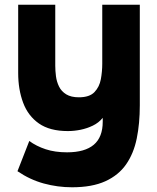

<svg xmlns="http://www.w3.org/2000/svg" viewBox="-20 -547 663 813"><path d="M285 246Q224 246 165.5 230Q107 214 54 178L104 50Q134 72 173.5 85Q213 98 264 98Q339 98 377 66Q415 34 415 -32V-48Q398 -27 373 -15Q348 -3 321 2.5Q294 8 267 8Q191 8 145 -24Q99 -56 78 -112Q57 -168 57 -238V-527H214V-269Q214 -247 217 -224Q220 -201 230 -180.5Q240 -160 260.5 -147.5Q281 -135 314 -135Q359 -135 380 -157Q401 -179 407 -211.5Q413 -244 413 -277V-527H572V-101Q572 -24 559 39.5Q546 103 514 149Q482 195 426 220.5Q370 246 285 246Z"/></svg>

Font: Onest ExtraBold
Style: Regular
Weight: 800
Designer: Dmitri Voloshin, Andrey Kudryavtsev
Foundry: Dmitri Voloshin, Andrey Kudryavtsev
Version: Version 1.000;gftools[0.9.33]